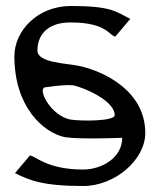

<svg xmlns="http://www.w3.org/2000/svg" viewBox="-20 -610 533 641"><path d="M28 -422C28 -254 124 -167 197 -152C251 -144 388 -150 388 -150C388 -82 318 -44 258 -44C137 -44 99 -89 80 -91L30 -32C77 -9 120 11 258 11C363 11 465 -76 465 -166C465 -306 328 -372 244 -390C202 -399 105 -400 105 -441C105 -504 151 -536 217 -535C338 -535 346 -489 365 -488L415 -547C368 -570 355 -590 217 -590C105 -590 28 -507 28 -422ZM128 -318C128 -318 198 -329 226 -325C263 -316 363 -274 363 -225C360 -205 252 -205 214 -211C150 -225 107 -308 128 -318Z"/></svg>

Font: Charger Sport
Style: Df
Weight: 400
Designer: Jasper
Foundry: Cannot Into Space Fonts
Version: Version 1.1